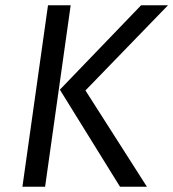

<svg xmlns="http://www.w3.org/2000/svg" viewBox="-20 -708 657 728"><path d="M162 -688H248L151 0H65ZM207 -368 515 -688H617L304 -365L537 0H435Z"/></svg>

Font: Fira Sans Book
Style: Italic
Weight: 350
Italic angle: -8°
Designer: bBox Type GmbH & Carrois Corporate GbR & Edenspiekermann AG
Foundry: bBox Type GmbH & Carrois Corporate GbR & Edenspiekermann AG
Version: Version 4.301